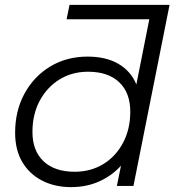

<svg xmlns="http://www.w3.org/2000/svg" viewBox="-20 -762 721 787"><path d="M253 -683 265 -742H675L527 0H459L476 -83Q439 -42 387 -18.5Q335 5 271 5Q204 5 152 -22Q100 -49 71 -98.5Q42 -148 42 -218Q42 -308 80.5 -378.5Q119 -449 186 -489.5Q253 -530 339 -530Q414 -530 465 -500.5Q516 -471 539 -416L592 -683ZM286 -58Q352 -58 403.5 -89.5Q455 -121 484.5 -177Q514 -233 514 -304Q514 -382 468.5 -425Q423 -468 341 -468Q275 -468 223.5 -436Q172 -404 142.5 -348.5Q113 -293 113 -221Q113 -144 158.5 -101Q204 -58 286 -58Z"/></svg>

Font: Montserrat
Style: Italic
Weight: 400
Italic angle: -11.3°
Designer: Julieta Ulanovsky
Foundry: Julieta Ulanovsky
Version: Version 9.000; ttfautohint (v1.8.4.7-5d5b)